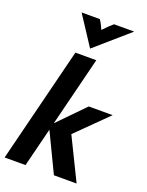

<svg xmlns="http://www.w3.org/2000/svg" viewBox="-168 -963 798 1043"><g transform="rotate(20 230.5 -441.5)"><path d="M-6.2 0 160.4 -666.7H281.2L181.2 -266L328.5 -416.7H466.7L291 -243.1L409.7 -0.7H278.5L170.8 -225L114.6 0ZM227.8 -714.6 117.4 -883.3H222.9Q231.2 -870.8 237.5 -858.3Q243.7 -845.8 250.7 -830.6Q264.6 -845.8 277.4 -858.3Q290.3 -870.8 304.9 -883.3H421.5Z"/></g></svg>

Font: Afacad
Style: Bold Italic
Weight: 700
Italic angle: -14°
Designer: Kristian Moeller
Foundry: Dicotype
Version: Version 1.000; ttfautohint (v1.8.4.7-5d5b)